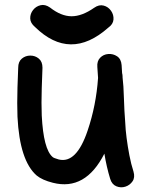

<svg xmlns="http://www.w3.org/2000/svg" viewBox="-20 -762 612 791"><path d="M198 -9Q332 25 410 -129Q419 -74 434 -25Q441 -2 459.5 5.5Q478 13 496.5 7Q515 1 526 -15Q537 -31 530 -55Q520 -86 513 -122.5Q506 -159 501.5 -194Q497 -229 496 -256Q492 -305 490.5 -358Q489 -411 485 -443V-446Q485 -454 483 -461L481 -494Q479 -519 462.5 -530Q446 -541 426 -539.5Q406 -538 392.5 -524Q379 -510 381 -486Q383 -465 384 -441Q376 -327 341 -224Q295 -87 222 -105Q201 -111 197 -115Q159 -147 152 -286Q150 -335 152 -399Q155 -477 155 -483Q155 -508 140 -520.5Q125 -533 105 -533Q85 -533 70 -520.5Q55 -508 55 -483Q55 -479 52 -402Q50 -334 52 -281Q61 -100 131 -39Q154 -20 198 -9ZM426 -648Q446 -662 447.5 -681.5Q449 -701 437.5 -717.5Q426 -734 407 -739Q388 -744 368 -730Q318 -695 275 -695Q232 -695 186 -731Q166 -745 147 -740.5Q128 -736 116 -720.5Q104 -705 104.5 -686Q105 -667 124 -651Q269 -509 426 -648Z"/></svg>

Font: Balsamiq Sans
Style: Regular
Weight: 400
Designer: Michael Angeles
Foundry: Balsamiq SRL
Version: Version 1.020; ttfautohint (v1.8.4.7-5d5b);gftools[0.9.26]